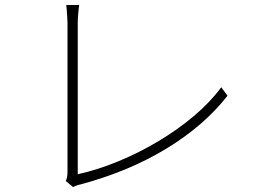

<svg xmlns="http://www.w3.org/2000/svg" viewBox="-20 -750 1040 768"><path d="M243 -26Q246 -32 248 -40.5Q250 -49 250 -62Q250 -75 250 -117.5Q250 -160 250 -220.5Q250 -281 250 -348Q250 -415 250 -478.5Q250 -542 250 -589.5Q250 -637 250 -657Q250 -666 249 -681Q248 -696 247 -710.5Q246 -725 245 -730H297Q295 -720 293 -696.5Q291 -673 291 -658Q291 -640 291 -600.5Q291 -561 291 -507.5Q291 -454 291 -394.5Q291 -335 291 -277.5Q291 -220 291 -171.5Q291 -123 291 -91.5Q291 -60 291 -53Q372 -71 454 -105Q536 -139 612.5 -184.5Q689 -230 754.5 -285Q820 -340 865 -401L890 -367Q796 -247 645.5 -155.5Q495 -64 301 -12Q294 -11 286.5 -8Q279 -5 272 -2Z"/></svg>

Font: Noto Sans KR ExtraLight
Style: Regular
Weight: 250
Designer: Ryoko NISHIZUKA  (kana, bopomofo & ideographs); Paul D. Hunt (Latin, Greek & Cyrillic); Sandoll Communications , Soo-you
Foundry: Adobe
Version: Version 2.004-H2;hotconv 1.0.118;makeotfexe 2.5.65603